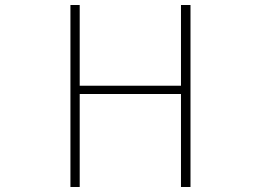

<svg xmlns="http://www.w3.org/2000/svg" viewBox="-20 -746 1040 766"><path d="M261 0H298V-371H702V0H740V-726H702V-404H298V-726H261Z"/></svg>

Font: Harano Aji Gothic ExtraLight
Style: Regular
Weight: 250
Foundry: Masamichi Hosoda
Version: HaranoAjiGothic-ExtraLight version 20230610;ttx 4.39.4